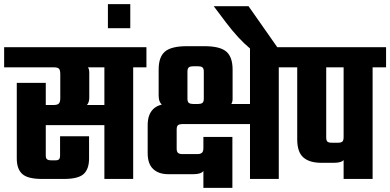

<svg xmlns="http://www.w3.org/2000/svg" viewBox="-40 -864 1884 927"><path d="M41 -464H181V-113Q181 -100 187 -95Q193 -90 207 -90H229Q240 -90 245 -95Q250 -100 250 -113V-206H390V-99Q390 -48 364 -24Q338 0 268 0H163Q94 0 67.5 -24Q41 -48 41 -99ZM-20 -636H667V-539H344L361 -553Q375 -550 383 -541Q391 -532 391 -514V-393Q391 -360 368 -348Q345 -336 304 -334L296 -357H521V-260H166V-357H218Q237 -357 244 -364Q251 -371 251 -390V-506Q251 -526 244.5 -532.5Q238 -539 218 -539H-20ZM464 -561H603V0H464Z M481 -844H589V-728H481Z M1167 -636H1306V0H1167ZM1254 -636H1371V-539H1254ZM942 -203H1082V43H942ZM947 -641Q1022 -641 1052.5 -615Q1083 -589 1083 -528V-387Q1083 -357 1059.5 -348.5Q1036 -340 996 -340V-362H1200V-265H840Q827 -265 820 -260Q813 -255 813 -239V-146Q813 -131 820 -125.5Q827 -120 840 -120H913Q927 -120 934.5 -126Q942 -132 942 -149L954 -86Q954 -55 942.5 -39Q931 -23 894 -23H772Q726 -23 699.5 -48Q673 -73 673 -124V-260Q673 -310 698.5 -336Q724 -362 771 -362H813V-340Q767 -340 746.5 -354.5Q726 -369 726 -402V-528Q726 -589 756.5 -615Q787 -641 862 -641ZM892 -544Q879 -544 872 -539Q865 -534 865 -518V-388Q865 -372 872 -367Q879 -362 892 -362H917Q930 -362 937 -367Q944 -372 944 -388V-518Q944 -534 937 -539Q930 -544 917 -544Z M1160 -834 1303 -630H1167Q1138 -654 1110 -684.5Q1082 -715 1053 -753L992 -834Z M1331 -636H1824V-539H1331ZM1619 -592H1759V0H1619ZM1395 -591H1535V-201Q1535 -185 1541 -180Q1547 -175 1561 -175H1593Q1607 -175 1613 -180.5Q1619 -186 1619 -202L1632 -141Q1632 -109 1621 -93.5Q1610 -78 1573 -78H1511Q1454 -78 1424.5 -104Q1395 -130 1395 -191Z"/></svg>

Font: Teko Light SemiBold
Style: Regular
Weight: 600
Version: Version 2.000;gftools[0.9.28.dev9+g7d2139d.d20230707]